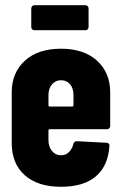

<svg xmlns="http://www.w3.org/2000/svg" viewBox="-20 -709 464 737"><path d="M25 -160V-354Q25 -430 75.5 -476Q126 -522 214 -522Q302 -522 352.5 -476Q403 -430 403 -354V-225Q403 -220 399.5 -216.5Q396 -213 391 -213H171Q166 -213 166 -208V-171Q166 -146 179.5 -129.5Q193 -113 214 -113Q233 -113 245 -125.5Q257 -138 262 -157Q265 -167 275 -167L389 -161Q394 -161 397.5 -157.5Q401 -154 400 -149Q395 -72 348 -32Q301 8 214 8Q125 8 75 -36.5Q25 -81 25 -160ZM171 -300H257Q262 -300 262 -305V-344Q262 -370 249 -385.5Q236 -401 214 -401Q193 -401 179.5 -385Q166 -369 166 -344V-305Q166 -300 171 -300ZM100 -605V-677Q100 -682 103.5 -685.5Q107 -689 112 -689H308Q313 -689 316.5 -685.5Q320 -682 320 -677V-605Q320 -600 316.5 -596.5Q313 -593 308 -593H112Q107 -593 103.5 -596.5Q100 -600 100 -605Z"/></svg>

Font: Barlow Condensed
Style: Bold
Weight: 700
Width: 3
Designer: Jeremy Tribby
Foundry: Tribby Type
Version: Version 1.500